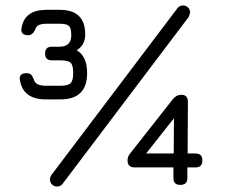

<svg xmlns="http://www.w3.org/2000/svg" viewBox="-20 -679 828 703"><path d="M189 4Q178 4 170.5 -3.5Q163 -11 163 -22Q163 -30 168 -38L629 -648Q637 -659 650 -659Q661 -659 668.5 -651.5Q676 -644 676 -633Q676 -630 671 -617L210 -7Q202 4 189 4ZM148 -315Q65 -315 53 -385Q48 -411 77 -411Q88 -411 93 -406.5Q98 -402 104 -388Q109 -365 148 -365H201Q229 -365 238.5 -374.5Q248 -384 248 -411Q248 -440 239 -449Q230 -458 201 -458H170Q145 -458 145 -483Q145 -508 170 -508H198Q241 -508 241 -550Q241 -576 232.5 -584Q224 -592 199 -592H150Q115 -592 110 -573Q100 -550 83 -550Q54 -550 59 -577Q70 -643 150 -643H199Q292 -643 292 -553Q292 -514 261 -495Q299 -473 299 -411Q299 -315 201 -315ZM640 -2Q615 -2 615 -27V-66H473Q447 -66 447 -92Q447 -107 458 -119L613 -316Q626 -332 644 -332Q668 -332 668 -306L667 -117H696Q721 -117 721 -92Q721 -66 696 -66H666V-27Q666 -2 640 -2ZM515 -117H616L617 -246Z"/></svg>

Font: Jura
Style: Regular
Weight: 400
Designer: Daniel Johnson, Alexei Vanyashin
Foundry: Daniel Johnson
Version: Version 5.103